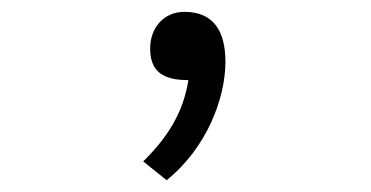

<svg xmlns="http://www.w3.org/2000/svg" viewBox="-20 -164 626 324"><path d="M261.2 140.1C329.1 85.4 360.4 1.5 360.4 -59.6C360.4 -111.8 340.3 -144 291 -144C257.3 -144 233.4 -118.2 233.4 -82C233.4 -43 255.4 -28.8 297.9 -28.8C289.1 27.3 261.7 68.8 221.7 108.4Z"/></svg>

Font: Cascadia Mono Light
Style: Regular
Weight: 300
Monospace: yes
Designer: Aaron Bell
Foundry: Saja Typeworks
Version: Version 2404.023